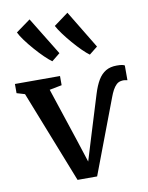

<svg xmlns="http://www.w3.org/2000/svg" viewBox="-99 -944 783 1019"><g transform="rotate(-10 292.0 -434.5)"><path d="M235 7.5 39.5 -489 -4 -502V-551.5H239V-502L172.5 -489L267.5 -202L307.5 -78.5L347 -208L413.5 -424Q427 -468 444.2 -496.8Q461.5 -525.5 485.8 -539.8Q510 -554 544.5 -554Q564 -554 573.5 -552Q583 -550 587.5 -547V-467.5Q581 -469 572.8 -470.2Q564.5 -471.5 554.5 -469.5Q539.5 -467.5 528.2 -456.8Q517 -446 508.2 -429.8Q499.5 -413.5 492 -393L340.5 7.5ZM212 -636Q196.5 -647 173.2 -669.5Q150 -692 125.8 -719.8Q101.5 -747.5 82 -774Q62.5 -800.5 54 -819L132 -875.5L257 -671.5L213 -636ZM414.5 -636Q399 -647 376.5 -669.2Q354 -691.5 330.5 -718.8Q307 -746 287.5 -772.5Q268 -799 258 -818L336 -875.5L459.5 -671.5L415 -636Z"/></g></svg>

Font: Merriweather 28pt SemiBold
Style: Regular
Weight: 600
Version: Version 2.100